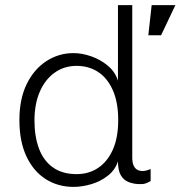

<svg xmlns="http://www.w3.org/2000/svg" viewBox="-20 -720 707 752"><path d="M611 -582H561L574 -700H667ZM442 -88Q431 -54 402 -31.5Q373 -9 337 1.5Q301 12 268 12Q207 12 159 -18.5Q111 -49 83.5 -107.5Q56 -166 56 -250Q56 -332 84.5 -390.5Q113 -449 161.5 -480.5Q210 -512 268 -512Q301 -512 337 -499.5Q373 -487 402 -463Q431 -439 442 -404V-700H498V-103Q498 -66 518 -55Q538 -44 570 -58V-11Q560 -5 550 -1.5Q540 2 521 1Q502 0 483.5 -7Q465 -14 453.5 -33Q442 -52 442 -88ZM280 -38Q328 -38 364.5 -62.5Q401 -87 422 -134Q443 -181 443 -250Q443 -319 422 -366.5Q401 -414 364.5 -438Q328 -462 280 -462Q231 -462 193.5 -435Q156 -408 135.5 -360Q115 -312 115 -248Q115 -186 132.5 -138.5Q150 -91 187 -64.5Q224 -38 280 -38Z"/></svg>

Font: Inclusive Sans Light
Style: Regular
Weight: 300
Designer: Olivia King
Foundry: Olivia King
Version: Version 2.004